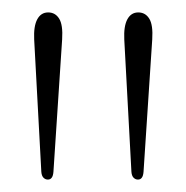

<svg xmlns="http://www.w3.org/2000/svg" viewBox="-20 -789 300 309"><path d="M202 -500Q198 -500 195 -503Q192 -506 191.5 -512.5L180 -725.5Q179 -747 185 -758Q191 -769 202.5 -769Q214 -769 220.2 -759Q226.5 -749 225 -725.5L211 -512.5Q210.5 -506 208.2 -503Q206 -500 202 -500ZM57 -500Q53 -500 50 -503Q47 -506 46.5 -512.5L35 -725.5Q34 -747 40 -758Q46 -769 57.5 -769Q69 -769 75.2 -759Q81.5 -749 80 -725.5L66 -512.5Q65.5 -506 63.2 -503Q61 -500 57 -500Z"/></svg>

Font: Fraunces Thin
Style: Regular
Weight: 250
Version: Version 1.000;[b76b70a41]